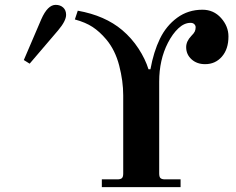

<svg xmlns="http://www.w3.org/2000/svg" viewBox="-20 -770 970 790"><path d="M78 -523 102 -508 219 -645C241 -671 252 -692.3 252 -709C252 -721.7 248 -731.7 240 -739C232 -746.3 221.7 -750 209 -750C187 -750 167.3 -730.3 150 -691ZM288 -690C317.3 -682 341.7 -671.7 361 -659C380.3 -646.3 399 -629.3 417 -608C441.7 -578.7 459.5 -542.7 470.5 -500C481.5 -457.3 487 -416.7 487 -378V-56C487 -46.7 485.2 -40.3 481.5 -37C477.8 -33.7 471.7 -32 463 -32H399V0H723V-32H659C650.3 -32 644.2 -33.7 640.5 -37C636.8 -40.3 635 -46.7 635 -56V-434C635 -494 647 -547.3 671 -594C683.7 -618.7 698 -638.5 714 -653.5C730 -668.5 746.7 -676 764 -676C770.7 -676 775.8 -674.2 779.5 -670.5C783.2 -666.8 785 -662.7 785 -658C785 -651.3 783.8 -645.5 781.5 -640.5C779.2 -635.5 774.3 -629.3 767 -622C753 -607.3 746 -592 746 -576C746 -556 753.3 -539.3 768 -526C782.7 -512.7 801.3 -506 824 -506C852 -506 875 -516.3 893 -537C911 -557.7 920 -585.3 920 -620C920 -648 909.8 -673.3 889.5 -696C869.2 -718.7 843.7 -730 813 -730C773.7 -730 739 -719 709 -697C679 -675 655.3 -646.2 638 -610.5C620.7 -574.8 607.7 -533 599 -485H591C582.3 -513 568.7 -541.3 550 -570C531.3 -598.7 509 -624 483 -646C435.7 -686 374.7 -712.7 300 -726Z"/></svg>

Font: Km Standard TT
Style: Bold
Weight: 700
Designer: Alexey Kryukov <alexios@thessalonica.org.ru>
Version: Version 2.0.2